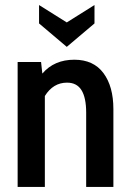

<svg xmlns="http://www.w3.org/2000/svg" viewBox="-20 -742 516 762"><path d="M430 -309V0H322V-295Q322 -354 303.5 -384Q285 -414 246 -414Q191 -414 158 -361V0H50V-496H143L148 -450Q195 -505 275 -505Q351 -505 390.5 -452Q430 -399 430 -309ZM135 -649V-722L245 -653L355 -722V-649L245 -556Z"/></svg>

Font: Cabin Condensed SemiBold
Style: Regular
Weight: 600
Width: 3
Designer: Pablo Impallari
Foundry: Pablo Impallari. http://www.impallari.com Igino Marini. http://www.ikern.com
Version: Version 2.200